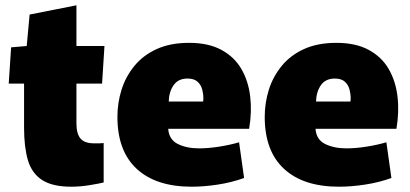

<svg xmlns="http://www.w3.org/2000/svg" viewBox="-20 -694 1551 726"><path d="M250 12Q178 12 139 -13.5Q100 -39 85.5 -88.5Q71 -138 71 -211V-378H13L22 -515L81 -520L92 -639L269 -674V-520H375L366 -378H269V-228Q269 -188 284.5 -170Q300 -152 336 -152Q346 -152 354.5 -152Q363 -152 372 -153V-4Q356 0 319.5 6Q283 12 250 12Z M705 12Q570 12 497 -55.5Q424 -123 424 -252Q424 -305 439.5 -354.5Q455 -404 488 -444.5Q521 -485 572.5 -508.5Q624 -532 695 -532Q768 -532 817 -505.5Q866 -479 892.5 -433.5Q919 -388 926 -329.5Q933 -271 922 -207H616Q619 -166 652.5 -149.5Q686 -133 733 -133Q768 -133 809 -139.5Q850 -146 884 -156L903 -21Q856 -4 803.5 4Q751 12 705 12ZM689 -397Q654 -397 636.5 -372Q619 -347 618 -310H748Q749 -315 749 -322Q749 -339 744.5 -356Q740 -373 727 -385Q714 -397 689 -397Z M1262 12Q1127 12 1054 -55.5Q981 -123 981 -252Q981 -305 996.5 -354.5Q1012 -404 1045 -444.5Q1078 -485 1129.5 -508.5Q1181 -532 1252 -532Q1325 -532 1374 -505.5Q1423 -479 1449.5 -433.5Q1476 -388 1483 -329.5Q1490 -271 1479 -207H1173Q1176 -166 1209.5 -149.5Q1243 -133 1290 -133Q1325 -133 1366 -139.5Q1407 -146 1441 -156L1460 -21Q1413 -4 1360.5 4Q1308 12 1262 12ZM1246 -397Q1211 -397 1193.5 -372Q1176 -347 1175 -310H1305Q1306 -315 1306 -322Q1306 -339 1301.5 -356Q1297 -373 1284 -385Q1271 -397 1246 -397Z"/></svg>

Font: Murecho Black
Style: Regular
Weight: 900
Designer: Neil Summerour
Foundry: Positype
Version: Version 1.010; ttfautohint (v1.8.3)